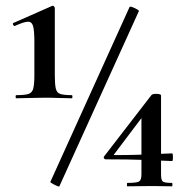

<svg xmlns="http://www.w3.org/2000/svg" viewBox="-20 -655 647 676"><path d="M37 -309Q35 -309 35 -314.5Q35 -320 37 -320Q66 -320 79.5 -324Q93 -328 97 -343Q101 -358 101 -389V-508Q101 -547 96.5 -563Q92 -579 78 -578.5Q64 -578 33 -564Q29 -562 26.5 -567.5Q24 -573 27 -574L163 -634Q167 -636 170 -632.5Q173 -629 173 -627V-389Q173 -358 176.5 -343Q180 -328 193 -324Q206 -320 233 -320Q235 -320 235 -314.5Q235 -309 233 -309Q213 -309 189 -310Q165 -311 138 -311Q110 -311 83.5 -310Q57 -309 37 -309ZM189 1Q189 3 180.5 -0.5Q172 -4 164.5 -8.5Q157 -13 157 -14L436 -630Q438 -633 446 -630Q454 -627 462 -622.5Q470 -618 469 -616ZM547 -41Q547 -22 552.5 -16.5Q558 -11 586 -11Q587 -11 587 -5Q587 1 586 1Q570 1 554 0.5Q538 0 516 0Q491 0 469 0.5Q447 1 428 1Q427 1 427 -5Q427 -11 428 -11Q461 -11 469.5 -16Q478 -21 478 -41V-254L496 -263L382 -112Q379 -109 384 -109Q431 -109 463 -110Q495 -111 523.5 -112.5Q552 -114 586 -115Q589 -115 589 -101.5Q589 -88 586 -88Q539 -90 486 -92Q433 -94 352 -94Q348 -94 346 -98Q344 -102 347 -105L513 -320Q517 -325 532 -324.5Q547 -324 547 -319Z"/></svg>

Font: Cormorant
Style: Bold
Weight: 700
Designer: Christian Thalmann (Catharsis Fonts)
Foundry: Catharsis Fonts
Version: Version 4.000